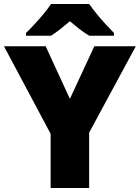

<svg xmlns="http://www.w3.org/2000/svg" viewBox="-20 -947 704 967"><path d="M332 -449 455 -714H664L429 -279V0H235V-273L0 -714H210ZM429 -927Q445 -904 467.5 -876.5Q490 -849 513.5 -823.5Q537 -798 554 -781V-767H430Q404 -782 381 -800Q358 -818 332 -840Q306 -818 284.5 -801Q263 -784 237 -767H111V-781Q130 -799 153.5 -824.5Q177 -850 199.5 -877Q222 -904 237 -927Z"/></svg>

Font: Noto Sans Telugu Black
Style: Regular
Weight: 900
Designer: Jelle Bosma - Monotype Design Team
Foundry: Monotype Imaging Inc.
Version: Version 2.005; ttfautohint (v1.8.4.7-5d5b)